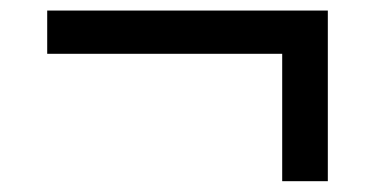

<svg xmlns="http://www.w3.org/2000/svg" viewBox="-20 -441 706 364"><path d="M515 -97.5V-339H69.5V-421H601.5V-97.5Z"/></svg>

Font: Encode Sans Medium
Style: Regular
Weight: 500
Designer: Multiple Designers
Foundry: Impallari Type
Version: Version 2.000